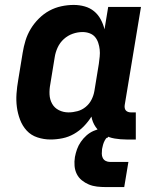

<svg xmlns="http://www.w3.org/2000/svg" viewBox="-20 -558 640 779"><path d="M185 8Q158 8 132 -0.5Q106 -9 88.5 -28Q71 -47 61.5 -72Q52 -97 48.5 -123.5Q45 -150 47 -178Q49 -206 54 -234L72 -344Q76 -369 83.5 -393.5Q91 -418 104.5 -440.5Q118 -463 137.5 -482.5Q157 -502 180 -514.5Q203 -527 228.5 -532.5Q254 -538 279 -538Q302 -538 323.5 -532Q345 -526 361.5 -512.5Q378 -499 388.5 -479.5Q399 -460 404 -439L419 -530H552L486 -132Q485 -126 486 -120Q487 -114 490.5 -110Q494 -106 499.5 -104Q505 -102 511 -102H531V8H493Q469 8 445 4Q421 0 401 -12Q381 -24 368 -43Q355 -62 351 -85Q338 -64 320 -45.5Q302 -27 280 -14.5Q258 -2 233.5 3Q209 8 185 8ZM258 -102Q276 -102 294.5 -107Q313 -112 328 -124.5Q343 -137 351.5 -154Q360 -171 363 -189L381 -299Q383 -314 384.5 -328.5Q386 -343 384.5 -357Q383 -371 378.5 -384.5Q374 -398 365.5 -408Q357 -418 343.5 -423Q330 -428 315 -428Q295 -428 275 -421Q255 -414 239 -399.5Q223 -385 214 -365.5Q205 -346 202 -326L184 -216Q180 -195 181 -174.5Q182 -154 191.5 -137Q201 -120 219 -111Q237 -102 258 -102ZM409 201Q391 201 373.5 199Q356 197 340.5 190.5Q325 184 312 173.5Q299 163 291.5 148Q284 133 282.5 115Q281 97 284 79Q287 63 292.5 47.5Q298 32 308 17.5Q318 3 331 -8.5Q344 -20 360 -27Q376 -34 392 -36.5Q408 -39 424 -39L418 0Q413 0 410 4Q407 8 405 12Q403 16 401 20.5Q399 25 398 29.5Q397 34 396 38Q395 42 394 47Q393 56 393 65.5Q393 75 397 83Q401 91 409 95Q417 99 426 99H501L484 201Z"/></svg>

Font: Iosevka Curly XBdEx
Style: Italic
Weight: 800
Width: 7
Italic angle: -9°
Monospace: yes
Designer: Belleve Invis
Foundry: Belleve Invis
Version: Version 11.1.0; ttfautohint (v1.8.3)